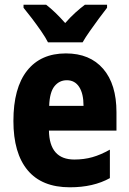

<svg xmlns="http://www.w3.org/2000/svg" viewBox="-20 -786 549 816"><path d="M260 -559Q362 -559 418.5 -493.5Q475 -428 475 -309V-231H188Q190 -108 296 -108Q337 -108 372.5 -118Q408 -128 447 -150V-29Q377 10 277 10Q158 10 97.5 -62.5Q37 -135 37 -272Q37 -412 95 -485.5Q153 -559 260 -559ZM264 -445Q232 -445 211.5 -419.5Q191 -394 189 -336H335Q335 -388 316.5 -416.5Q298 -445 264 -445ZM184 -606Q174 -626 155 -653.5Q136 -681 115.5 -708Q95 -735 80 -753V-766H176Q215 -736 257 -688Q280 -714 300.5 -732.5Q321 -751 341 -766H435V-753Q420 -734 400.5 -707.5Q381 -681 362 -654Q343 -627 331 -606Z"/></svg>

Font: Noto Sans Armenian Condensed ExtraBold
Style: Regular
Weight: 800
Width: 3
Designer: Monotype Design Team
Foundry: Monotype Imaging Inc.
Version: Version 2.008; ttfautohint (v1.8.4.7-5d5b)